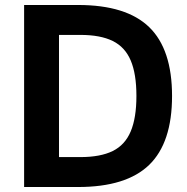

<svg xmlns="http://www.w3.org/2000/svg" viewBox="-20 -750 749 770"><path d="M76.7 0V-730H293.3Q486.6 -730 578.3 -641.2Q670 -552.3 670 -365Q670 -177.7 578.3 -88.8Q486.6 0 293.3 0ZM302.2 -120Q382.7 -120 432 -144.3Q481.4 -168.6 504.2 -223Q527.1 -277.3 527.1 -365.2Q527.1 -453.7 504.2 -507.5Q481.4 -561.4 432 -585.7Q382.7 -610 302.2 -610H216.6V-120Z"/></svg>

Font: M PLUS 1 Thin
Style: Regular
Weight: 100
Designer: Coji Morishita
Foundry: UNDERFOREST DESIGN
Version: Version 1.001